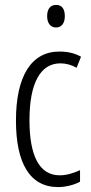

<svg xmlns="http://www.w3.org/2000/svg" viewBox="-20 -752 370 782"><path d="M209 -732C183 -732 172 -713 172 -686C172 -659 185 -640 208 -640C231 -640 244 -658 244 -686C244 -713 234 -732 209 -732ZM217 10C245 10 281 2 306 -12V-59C278 -46 250 -38 223 -38C138 -38 100 -122 100 -262C100 -416 146 -494 226 -494C248 -494 271 -488 292 -476L310 -521C285 -535 257 -542 222 -542C107 -542 45 -441 45 -261C45 -88 101 10 217 10Z"/></svg>

Font: Noto Sans Georgian ExtraCondensed Light
Style: Regular
Weight: 300
Width: 2
Designer: Monotype Design Team, Akaki Razmadze
Foundry: Google LLC
Version: Version 2.005